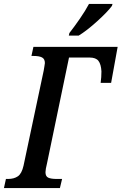

<svg xmlns="http://www.w3.org/2000/svg" viewBox="-38 -951 615 971"><path d="M-8 -46H3Q33 -46 52.5 -59.5Q72 -73 81 -113L183 -594Q184 -603 186.5 -615Q189 -627 189 -632Q189 -653 174.5 -660.5Q160 -668 132 -668H121L131 -714H557L524 -532H471Q475 -561 475 -590Q473 -626 460 -643Q447 -660 415 -660H311L200 -126Q192 -94 192 -80Q192 -59 206 -52.5Q220 -46 249 -46H276L265 0H-18ZM313 -784Q338 -816 366 -856.5Q394 -897 412 -931H531L528 -921Q506 -891 453.5 -843.5Q401 -796 360 -771H310Z"/></svg>

Font: Noto Serif CondSemiBold
Style: Italic
Weight: 600
Width: 3
Italic angle: -12°
Designer: Monotype Design Team
Foundry: Monotype Imaging Inc.
Version: Version 1.001